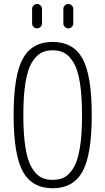

<svg xmlns="http://www.w3.org/2000/svg" viewBox="-20 -955 540 984"><path d="M310.1 -683.6Q285.2 -697.3 250 -697.3Q214.8 -697.3 189.9 -683.6Q165 -669.9 143.6 -635.3Q122.1 -600.6 110.8 -533.2Q99.6 -465.8 99.6 -364.7Q99.6 -263.7 110.8 -196.3Q122.1 -128.9 143.6 -94.2Q165 -59.6 189.9 -46.4Q214.8 -33.2 250 -33.2Q285.2 -33.2 310.1 -46.4Q335 -59.6 356.4 -94.2Q377.9 -128.9 389.2 -196.3Q400.4 -263.7 400.4 -364.7Q400.4 -465.8 389.2 -533.2Q377.9 -600.6 356.4 -635.3Q335 -669.9 310.1 -683.6ZM402.8 -75.7Q355.5 9.8 250 9.8Q144.5 9.8 97.2 -75.7Q49.8 -161.1 49.8 -365.2Q49.8 -569.3 97.2 -654.8Q144.5 -740.2 250 -740.2Q355.5 -740.2 402.8 -654.8Q450.2 -569.3 450.2 -365.2Q450.2 -161.1 402.8 -75.7ZM304.7 -910.2Q304.7 -919.9 312.5 -927.2Q320.3 -934.6 330.1 -934.6Q339.8 -934.6 347.7 -927.2Q355.5 -919.9 355.5 -910.2V-835Q355.5 -824.2 347.7 -816.9Q339.8 -809.6 330.1 -809.6Q320.3 -809.6 312.5 -816.9Q304.7 -824.2 304.7 -835ZM144.5 -910.2Q144.5 -919.9 152.3 -927.2Q160.2 -934.6 169.9 -934.6Q179.7 -934.6 187.5 -927.2Q195.3 -919.9 195.3 -910.2V-835Q195.3 -824.2 187.5 -816.9Q179.7 -809.6 169.9 -809.6Q160.2 -809.6 152.3 -816.9Q144.5 -824.2 144.5 -835Z"/></svg>

Font: Rounded-L Mgen+ 1mn light
Style: Regular
Weight: 200
Designer: [Source Han Sans]
Ryoko NISHIZUKA  (kana & ideographs); Paul D. Hunt (Latin, Greek & Cyrillic); Wenlong ZHANG  (bopomofo
Version: Version 1.059.20150602